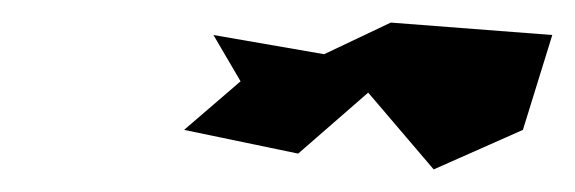

<svg xmlns="http://www.w3.org/2000/svg" viewBox="-20 -547 509 170"><path d="M143 -432 244 -411 306 -465 364 -397 443 -432 469 -516 326 -527 267 -499 169 -516 193 -475Z"/></svg>

Font: bitstorm
Style: maxcnobl
Weight: 400
Version: Version 0.2